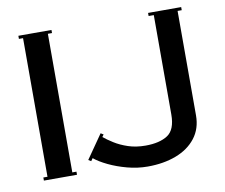

<svg xmlns="http://www.w3.org/2000/svg" viewBox="-79 -797 1070 914"><g transform="rotate(-10 456.0 -340.0)"><path d="M65 0V-15H85V-685H65V-700H225V-685H205V-15H225V0ZM370 -175 383 -167 375 -156Q393 -141 421.5 -123Q450 -105 487.5 -92.5Q525 -80 571 -80Q639 -80 678 -105.5Q717 -131 717 -205V-685H692V-700H852V-685H832V-180Q832 -116 797 -71Q762 -26 701.5 -3Q641 20 564 20Q515 20 466 7Q417 -6 376.5 -25.5Q336 -45 312 -65L303 -52L290 -60Z"/></g></svg>

Font: Copperplate CC
Style: Regular
Weight: 400
Designer: indestructible type*
Foundry: Cowboy Collective
Version: Version 1.000